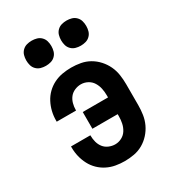

<svg xmlns="http://www.w3.org/2000/svg" viewBox="-181 -844 863 954"><g transform="rotate(-30 250.0 -367.0)"><path d="M253 8Q227 8 201.5 3.5Q176 -1 153 -12.5Q130 -24 111.5 -42Q93 -60 81 -83Q69 -106 63 -131Q57 -156 57 -182V-189H168V-186Q168 -167 173 -149Q178 -131 189 -117Q200 -103 217.5 -95.5Q235 -88 253 -88Q273 -88 291 -97.5Q309 -107 319.5 -124Q330 -141 334 -160.5Q338 -180 338 -200V-212H193V-308H338V-320Q338 -340 334 -359.5Q330 -379 319.5 -396Q309 -413 291 -422.5Q273 -432 253 -432Q235 -432 217.5 -424.5Q200 -417 189 -403Q178 -389 173 -371Q168 -353 168 -334V-331H57V-338Q57 -364 63 -389Q69 -414 81 -437Q93 -460 111.5 -478Q130 -496 153 -507.5Q176 -519 201.5 -523.5Q227 -528 253 -528Q280 -528 307 -523Q334 -518 357.5 -504.5Q381 -491 399.5 -470.5Q418 -450 429.5 -425.5Q441 -401 445 -374Q449 -347 449 -320V-200Q449 -173 445 -146Q441 -119 429.5 -94.5Q418 -70 399.5 -49.5Q381 -29 357.5 -15.5Q334 -2 307 3Q280 8 253 8ZM350 -598Q335 -598 321 -602Q307 -606 296.5 -616.5Q286 -627 282 -641Q278 -655 278 -670Q278 -685 282 -699Q286 -713 296.5 -723.5Q307 -734 321 -738Q335 -742 350 -742Q365 -742 379 -738Q393 -734 403.5 -723.5Q414 -713 418 -699Q422 -685 422 -670Q422 -655 418 -641Q414 -627 403.5 -616.5Q393 -606 379 -602Q365 -598 350 -598ZM150 -598Q135 -598 121 -602Q107 -606 96.5 -616.5Q86 -627 82 -641Q78 -655 78 -670Q78 -685 82 -699Q86 -713 96.5 -723.5Q107 -734 121 -738Q135 -742 150 -742Q165 -742 179 -738Q193 -734 203.5 -723.5Q214 -713 218 -699Q222 -685 222 -670Q222 -655 218 -641Q214 -627 203.5 -616.5Q193 -606 179 -602Q165 -598 150 -598Z"/></g></svg>

Font: Moesevka
Style: Bold
Weight: 700
Monospace: yes
Designer: Belleve Invis
Foundry: Belleve Invis
Version: Version 32.5.0; ttfautohint (v1.8.4)